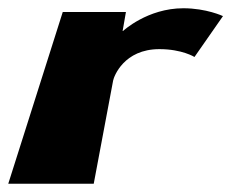

<svg xmlns="http://www.w3.org/2000/svg" viewBox="-34 -445 560 465"><path d="M-14 0H193L240 -250C242 -260 266 -326 352 -326C407 -326 437 -307 437 -307L506 -406C506 -406 466 -425 410 -425C323 -425 264 -370 264 -370H263L271 -416H118Z"/></svg>

Font: Hussar Milosc
Style: Bold
Weight: 700
Foundry: Cannot Into Space Fonts
Version: Version 1.02